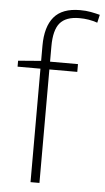

<svg xmlns="http://www.w3.org/2000/svg" viewBox="-54 -800 458 836"><g transform="rotate(5 174.5 -382.5)"><path d="M273 -496H151V0H112V-496H12V-522L112 -530V-596Q112 -679 148 -722Q184 -765 262 -765Q288 -765 309 -761Q330 -757 349 -752L341 -717Q304 -730 262 -730Q203 -730 177 -699Q151 -668 151 -597V-530H273Z"/></g></svg>

Font: Noto Sans Devanagari ExtraLight
Style: Regular
Weight: 200
Designer: Jelle Bosma - Monotype Design Team
Foundry: Monotype Imaging Inc.
Version: Version 2.004; ttfautohint (v1.8.4.7-5d5b)